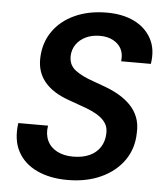

<svg xmlns="http://www.w3.org/2000/svg" viewBox="-52 -758 702 817"><g transform="rotate(5 299.0 -350.0)"><path d="M266 12Q191 12 135.5 -14Q80 -40 53.5 -89.5Q27 -139 37 -211H164Q158 -175 171 -147Q184 -119 213 -104Q242 -89 281 -89Q322 -89 351.5 -102.5Q381 -116 397 -141Q413 -166 414 -199Q415 -222 406 -238.5Q397 -255 380.5 -267.5Q364 -280 342 -290Q320 -300 294.5 -308.5Q269 -317 243 -327Q174 -351 139 -393Q104 -435 106 -495Q108 -560 142 -609Q176 -658 235.5 -685Q295 -712 372 -712Q440 -712 489 -688Q538 -664 562.5 -619Q587 -574 577 -511H450Q454 -541 443 -563Q432 -585 408 -598Q384 -611 352 -611Q317 -611 291 -598.5Q265 -586 250 -564.5Q235 -543 234 -514Q234 -494 241 -479.5Q248 -465 262.5 -454Q277 -443 296.5 -433.5Q316 -424 339.5 -416Q363 -408 389 -398Q422 -386 450.5 -369.5Q479 -353 500.5 -331Q522 -309 533.5 -280Q545 -251 543 -213Q542 -146 506.5 -95.5Q471 -45 409 -16.5Q347 12 266 12Z"/></g></svg>

Font: DM Sans 17pt SemiBold
Style: Italic
Weight: 600
Italic angle: -10°
Version: Version 4.004;gftools[0.9.30]